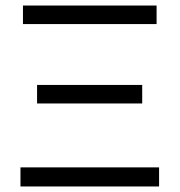

<svg xmlns="http://www.w3.org/2000/svg" viewBox="-20 -674 649 694"><path d="M54 0V-69H555V0ZM114 -300V-367H494V-300ZM63 -587V-654H546V-587Z"/></svg>

Font: Ysabeau Office Medium
Style: Regular
Weight: 500
Designer: Christian Thalmann (Catharsis Fonts)
Version: Version 2.001;gftools[0.9.30]; featfreeze: tnum,lnum,ss02